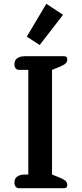

<svg xmlns="http://www.w3.org/2000/svg" viewBox="-20 -991 430 1011"><path d="M121 -798 224 -971 312 -913 189 -754ZM56 -30Q56 -51 71 -61.5Q86 -72 112 -72H129V-623H81Q69 -623 62.5 -631Q56 -639 56 -653Q56 -674 71 -684.5Q86 -695 111 -695H317Q327 -695 330.5 -690.5Q334 -686 334 -678Q334 -665 325.5 -657Q317 -649 296 -640L254 -623V-72L296 -55Q317 -46 325.5 -38Q334 -30 334 -17Q334 -9 330.5 -4.5Q327 0 317 0H81Q69 0 62.5 -8Q56 -16 56 -30Z"/></svg>

Font: Maitree SemiBold
Style: Regular
Weight: 600
Designer: CadsonDemak Team
Foundry: CadsonDemak
Version: Version 1.001